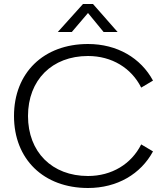

<svg xmlns="http://www.w3.org/2000/svg" viewBox="-20 -930 835 960"><path d="M420 10C566 10 684 -60 745 -173L686 -208C637 -110 539 -50 420 -50C240 -50 120 -170 120 -350C120 -530 240 -650 420 -650C539 -650 637 -590 686 -492L745 -527C684 -640 566 -710 420 -710C198 -710 50 -566 50 -350C50 -134 198 10 420 10ZM445 -910H395L269 -770H339L420 -865L498 -770H568Z"/></svg>

Font: Gully Light
Style: Regular
Weight: 300
Designer: jaikishan Patel
Foundry: MagicType
Version: Version 1.000;Glyphs 3.2 (3242)